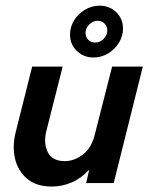

<svg xmlns="http://www.w3.org/2000/svg" viewBox="-20 -655 531 687"><path d="M166 12.5Q109.7 12.5 76.7 -15.6Q43.8 -43.8 33.7 -87.8Q23.6 -131.9 36.1 -181.9L95.1 -416.7H204.2L145.1 -183.3Q135.4 -141 151.4 -109.7Q167.4 -78.5 211.8 -78.5Q245.8 -78.5 276.7 -102.1Q307.6 -125.7 319.4 -174.3L381.2 -416.7H491L386.8 0H288.2L299.3 -47.9Q271.5 -17.4 236.8 -2.4Q202.1 12.5 166 12.5ZM313.9 -449.3Q279.9 -449.3 255.2 -472.6Q230.6 -495.8 230.6 -531.2Q230.6 -559 245.1 -582.3Q259.7 -605.6 284 -620.1Q308.3 -634.7 336.1 -634.7Q372.2 -634.7 396.2 -611.1Q420.1 -587.5 420.1 -552.8Q420.1 -525 405.2 -501.4Q390.3 -477.8 366.3 -463.5Q342.4 -449.3 313.9 -449.3ZM320.1 -502.8Q338.2 -502.8 351 -516Q363.9 -529.2 363.9 -546.5Q363.9 -560.4 354.2 -570.5Q344.4 -580.6 329.9 -580.6Q312.5 -580.6 299.3 -567.4Q286.1 -554.2 286.1 -537.5Q286.1 -522.2 295.8 -512.5Q305.6 -502.8 320.1 -502.8Z"/></svg>

Font: Afacad SemiBold
Style: Italic
Weight: 600
Italic angle: -14°
Designer: Kristian Moeller
Foundry: Dicotype
Version: Version 1.000